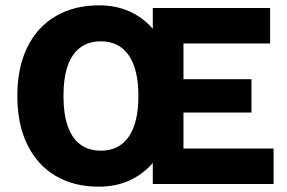

<svg xmlns="http://www.w3.org/2000/svg" viewBox="-20 -690 1077 720"><path d="M668 -133H1006V0H553V-79Q517 -37 466 -13.5Q415 10 350 10Q257 10 188.5 -30.5Q120 -71 82.5 -147.5Q45 -224 45 -330Q45 -437 82.5 -513Q120 -589 189 -629.5Q258 -670 352 -670Q416 -670 467 -646.5Q518 -623 553 -582V-660H993V-527H668V-393H923V-268H668ZM359 -125Q426 -125 462.5 -177Q499 -229 499 -330Q499 -431 462.5 -483Q426 -535 359 -535Q313 -535 281.5 -512Q250 -489 234 -443.5Q218 -398 218 -330Q218 -263 234 -217Q250 -171 281.5 -148Q313 -125 359 -125Z"/></svg>

Font: Kantumruy Pro
Style: Bold
Weight: 700
Version: Version 1.002